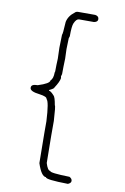

<svg xmlns="http://www.w3.org/2000/svg" viewBox="-104 -860 707 1089"><g transform="rotate(10 250.0 -315.5)"><path d="M255.9 -800.8H353.5Q375 -797.4 375 -779.3Q375 -763.7 353.5 -759.8H267.6Q252.4 -759.8 240.2 -732.4Q232.4 -715.8 232.4 -656.2Q228.5 -645.5 228.5 -644.5Q228.5 -619.1 226.6 -582Q226.6 -571.3 228.5 -527.3Q226.6 -478.5 226.6 -437.5Q222.7 -424.8 222.7 -423.8L224.6 -414.1Q221.7 -392.6 197.3 -355.5Q197.3 -348.6 169.9 -335.9V-332Q179.7 -332 199.2 -310.5Q209 -302.7 216.8 -255.9Q221.7 -255.9 226.6 -168V-80.1Q226.6 -24.4 228.5 74.2Q240.7 115.2 255.9 115.2Q255.9 126.5 369.1 128.9Q384.8 137.2 384.8 150.4Q384.8 162.6 367.2 169.9Q238.3 168 238.3 154.3Q210.9 154.3 187.5 82Q185.5 -26.4 185.5 -91.8V-158.2Q179.7 -272 164.1 -283.2Q164.1 -296.9 121.1 -302.7Q64.5 -309.1 64.5 -330.1V-332Q64.5 -351.6 101.6 -351.6Q168 -372.6 168 -390.6Q183.6 -403.8 183.6 -439.5Q185.5 -442.9 185.5 -447.3Q185.5 -481.9 187.5 -519.5Q185.5 -565.4 185.5 -582Q187.5 -633.3 187.5 -658.2Q191.4 -658.2 195.3 -732.4Q202.6 -768.1 236.3 -793Q242.7 -800.8 255.9 -800.8Z"/></g></svg>

Font: CEF Fonts CJK Mono
Style: Regular
Weight: 400
Designer: PartyBoss (派对大魔王)
Version: Release 2.25